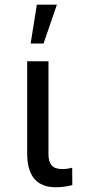

<svg xmlns="http://www.w3.org/2000/svg" viewBox="-20 -788 364 814"><path d="M185.5 -528.3V-133.3Q185.5 -102.5 199 -86.9Q212.4 -71.3 243.7 -71.3Q267.1 -71.3 286.1 -77.1L286.6 -3.4Q252.4 5.9 216.8 5.9Q95.2 5.9 95.2 -137.7V-528.3ZM136.2 -768.1H221.2L164.6 -603.5H109.9Z"/></svg>

Font: RobotoInd
Style: Regular
Weight: 400
Designer: Google
Version: Version 2.001101; 2014